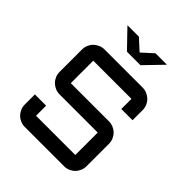

<svg xmlns="http://www.w3.org/2000/svg" viewBox="-245 -1060 1209 1209"><g transform="rotate(45 360.0 -455.0)"><path d="M189.9 -299.8Q169.4 -299.8 151.1 -307.9Q132.8 -315.9 119.1 -329.3Q105.5 -342.8 97.7 -361.1Q89.8 -379.4 89.8 -399.9V-600.1Q89.8 -620.6 97.7 -638.9Q105.5 -657.2 119.1 -670.7Q132.8 -684.1 151.1 -692.1Q169.4 -700.2 189.9 -700.2H529.8Q550.3 -700.2 568.6 -692.1Q586.9 -684.1 600.6 -670.7Q614.3 -657.2 622.1 -638.9Q629.9 -620.6 629.9 -600.1V-509.8H529.8V-600.1H189.9V-399.9H529.8Q550.3 -399.9 568.6 -392.1Q586.9 -384.3 600.6 -370.6Q614.3 -356.9 622.1 -338.6Q629.9 -320.3 629.9 -299.8V-100.1Q629.9 -79.6 622.1 -61.3Q614.3 -43 600.6 -29.3Q586.9 -15.6 568.6 -7.8Q550.3 0 529.8 0H180.2Q159.7 0 141.4 -7.8Q123 -15.6 109.4 -29.3Q95.7 -43 87.9 -61.3Q80.1 -79.6 80.1 -100.1V-189.9H180.2V-100.1H529.8V-299.8ZM184.1 -910.2H286.1L359.9 -842.8L434.1 -910.2H536.1L419.9 -790H299.8Z"/></g></svg>

Font: Aldrich
Style: Regular
Weight: 400
Designer: Matthew Desmond
Foundry: Matthew Desmond
Version: Version 1.002 2011